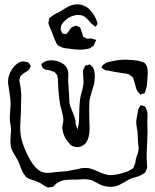

<svg xmlns="http://www.w3.org/2000/svg" viewBox="-20 -814 714 885"><path d="M470 -525Q477 -528 502 -533Q531 -539 560 -539Q571 -539 593 -537Q619 -535 631 -530Q641 -528 643 -526Q646 -525 650 -520Q654 -515 656 -511Q657 -508 658 -504Q659 -500 659 -498Q661 -492 661 -478Q661 -465 660 -458L657 -420Q653 -400 649 -391Q649 -390 648 -387.5Q647 -385 646 -384Q645 -383 632 -380Q630 -378 627 -378Q625 -379 623 -383L613 -394Q607 -405 603 -424L597 -444Q595 -453 592 -457Q590 -460 586.5 -462Q583 -464 581 -466Q576 -471 574 -472L564 -474L539 -478Q514 -481 477 -489Q469 -489 466 -490Q463 -492 460 -494Q457 -496 454 -498Q453 -499 451 -500Q449 -501 448 -503Q447 -504 454 -514Q457 -516 461 -519Q465 -522 470 -525ZM171 -518Q171 -521 179 -525Q191 -536 218 -536Q242 -536 264 -524Q286 -512 292 -492Q296 -481 295 -465.5Q294 -450 294 -444L298 -384Q299 -375 299 -362Q299 -349 300 -340Q302 -328 307 -316.5Q312 -305 313 -302L322 -279Q327 -263 328 -258Q328 -254 328.5 -246Q329 -238 332 -232L336 -221Q337 -220 336.5 -219Q336 -218 337 -218Q338 -218 338 -221L341 -234Q344 -246 344.5 -263.5Q345 -281 345 -289Q345 -297 346 -318.5Q347 -340 349 -356Q352 -375 356 -388Q365 -417 365 -437Q365 -447 364 -456.5Q363 -466 363 -476Q363 -478 362.5 -482Q362 -486 363 -489Q364 -495 370 -505Q370 -508 372 -510Q373 -512 378 -513Q383 -514 385 -514Q391 -517 394 -517Q396 -516 404 -508Q410 -502 410 -502Q411 -500 414 -489Q417 -476 417 -461Q417 -452 415 -436Q414 -426 410 -413.5Q406 -401 404 -395Q394 -363 392 -347Q391 -334 391 -308Q391 -272 392 -255Q393 -245 393 -225Q393 -210 392 -203Q388 -165 370 -149Q367 -146 364.5 -145Q362 -144 360 -143Q358 -142 355.5 -140.5Q353 -139 351 -138Q343 -136 338 -136Q319 -136 307 -145Q304 -147 302 -150Q300 -153 298 -155Q281 -172 272 -199Q267 -217 267 -223Q267 -234 270 -244Q272 -256 272 -264Q271 -279 265.5 -299Q260 -319 258 -328Q253 -352 249 -400Q248 -408 248 -424Q248 -444 246 -454L244 -467Q243 -469 241.5 -470Q240 -471 239 -473Q237 -475 235 -478Q233 -481 230 -483L222 -485Q213 -490 204 -491Q201 -491 195.5 -492Q190 -493 187 -494Q180 -497 175 -504Q175 -505 172.5 -510.5Q170 -516 171 -518ZM656 -83Q656 -75 657 -66.5Q658 -58 658 -51Q658 -49 658.5 -46Q659 -43 658 -40Q658 -38 656.5 -35Q655 -32 654 -30Q651 -22 650 -20L641 -13Q630 -5 613.5 0Q597 5 590 7Q579 10 554 25L531 38Q512 47 489 47Q467 47 446 39Q437 35 426 28.5Q415 22 408 19Q390 12 368 12Q358 12 348.5 13Q339 14 330 14Q325 14 308.5 14Q292 14 278 16Q258 19 239 33Q236 35 231.5 40.5Q227 46 223 47Q220 48 214.5 48.5Q209 49 206 50Q206 50 204 50.5Q202 51 201 50Q199 50 196 48.5Q193 47 191 46Q185 43 176 36.5Q167 30 161 28Q147 21 144 20Q138 18 124.5 14Q111 10 103 4Q100 2 98.5 -0.5Q97 -3 96 -4Q83 -19 72 -51L64 -71L51 -94Q37 -116 33 -128Q28 -142 28 -162Q28 -174 29 -189Q30 -204 31 -212Q31 -228 28 -241Q27 -246 26 -255.5Q25 -265 25 -272Q25 -282 27 -302Q29 -324 29 -335Q29 -355 23 -393Q22 -401 19.5 -414.5Q17 -428 17 -438Q17 -469 38 -499Q47 -512 60.5 -521.5Q74 -531 88 -531Q91 -531 99 -529Q101 -529 105.5 -528Q110 -527 111 -525Q113 -524 115 -520.5Q117 -517 118 -516Q119 -515 120 -513Q121 -511 122 -508L118 -501Q117 -499 115.5 -496Q114 -493 111 -490Q108 -487 105 -485.5Q102 -484 100 -483Q92 -479 82 -470Q81 -468 79 -467.5Q77 -467 76 -465Q72 -460 69 -445Q69 -440 71 -434Q72 -425 76 -402Q78 -384 78 -376Q78 -346 76 -288Q76 -279 74.5 -260.5Q73 -242 73 -228Q73 -216 75 -194Q80 -156 105 -104Q135 -40 169 -23Q184 -17 199 -17Q212 -17 238 -21Q256 -23 265 -23Q289 -25 299 -27Q301 -27 330 -33Q355 -40 373 -40Q388 -40 400.5 -36Q413 -32 431 -24Q451 -14 468 -10Q477 -7 488 -7Q520 -7 563 -22Q572 -25 587 -34L594 -39L597 -46Q601 -54 602 -58Q604 -63 605 -69.5Q606 -76 606 -79Q608 -88 612.5 -100Q617 -112 618 -120Q620 -131 618 -142Q618 -147 617 -152.5Q616 -158 616 -163L614 -206Q613 -214 610.5 -227Q608 -240 608 -250Q608 -260 611 -274.5Q614 -289 615 -297Q616 -301 617 -307Q618 -313 620 -316L626 -325Q628 -329 629 -329H630Q634 -329 640 -326L648 -324L652 -316Q657 -307 657 -305Q660 -296 660 -284L659 -253L660 -209L659 -174L658 -150Q658 -134 656 -102ZM411 -603 405 -599 394 -591Q391 -590 386.5 -589.5Q382 -589 380 -588Q365 -585 350 -585Q326 -585 296 -590Q293 -590 279.5 -592Q266 -594 255 -601Q249 -603 246 -606Q243 -609 241.5 -612Q240 -615 239 -617Q232 -630 220 -664Q204 -702 206 -697Q203 -706 203 -708Q203 -712 205 -718L207 -729Q209 -732 211.5 -733.5Q214 -735 215 -736Q225 -745 239 -752Q253 -759 259 -762Q261 -763 276 -773Q290 -781 302 -787Q320 -794 336 -794Q353 -794 366 -788Q389 -780 407 -753Q421 -734 426 -717Q430 -705 430 -704Q428 -700 425.5 -697.5Q423 -695 422 -693Q422 -691 421 -691Q420 -690 416 -694Q404 -702 400 -707Q384 -726 372 -735.5Q360 -745 341 -745Q321 -745 302 -735Q283 -725 271 -710Q269 -707 266.5 -704Q264 -701 263 -699Q261 -696 261 -687L259 -679Q260 -676 265 -665Q267 -660 268 -660Q269 -658 278 -658Q279 -658 281.5 -657Q284 -656 285 -657Q287 -658 290 -662Q293 -666 295 -668Q306 -685 312 -689Q313 -690 323 -693Q329 -696 331 -696Q334 -695 336 -694Q338 -693 339 -692Q348 -689 349 -688Q350 -687 351 -683Q352 -679 353 -678L361 -654Q361 -649 363 -645L371 -641Q373 -640 376 -638Q379 -636 381 -636Q384 -635 392 -636.5Q400 -638 404 -636Q412 -634 417 -632Q421 -632 422 -630Q424 -630 419 -620Q413 -606 411 -603Z"/></svg>

Font: Rubik-Burned
Style: Regular
Weight: 400
Designer: NaN (generative design), Hubert & Fischer (Rubik source font outlines)
Foundry: NaN, Hubert & Fischer
Version: Version 1.000